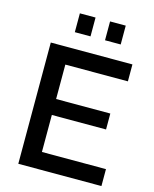

<svg xmlns="http://www.w3.org/2000/svg" viewBox="-132 -999 869 1086"><g transform="rotate(15 302.5 -456.0)"><path d="M198.2 -801.8V-912.1H290V-801.8ZM375 -801.8V-912.1H466.8V-801.8ZM568.8 -99.1V0H82V-710H560.1V-610.8H193.8V-409.2H511.2V-315.9H193.8V-99.1Z"/></g></svg>

Font: Rising Sun DemiBold
Style: DemiBold
Weight: 600
Designer: Matt McInerney, Pablo Impallari, Rodrigo Fuenzalida
Foundry: Matt McInerney, Pablo Impallari, Rodrigo Fuenzalida
Version: Version 1.000